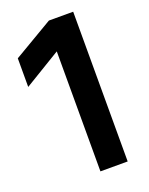

<svg xmlns="http://www.w3.org/2000/svg" viewBox="-127 -721 611 788"><g transform="rotate(-20 179.0 -327.0)"><path d="M292 0H173V-524L13 -427V-552L186 -654H292Z"/></g></svg>

Font: Hind Colombo SemiBold
Style: Regular
Weight: 600
Designer: Jyotish Sonowal, Aditi Pimprikar
Foundry: Indian Type Foundry
Version: Version 1.000;PS 1.0;hotconv 1.0.86;makeotf.lib2.5.63406; tt